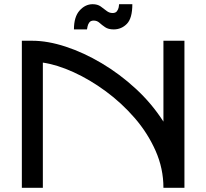

<svg xmlns="http://www.w3.org/2000/svg" viewBox="-20 -894 982 914"><path d="M184 0H84V-700H134Q207 -700 292.5 -672Q378 -644 464 -593Q550 -542 626.5 -471.5Q703 -401 758 -315V-700H858V0H758Q758 -92 720.5 -176.5Q683 -261 621 -332.5Q559 -404 483.5 -459.5Q408 -515 330 -550.5Q252 -586 184 -596ZM610 -874Q610 -807 584 -780.5Q558 -754 521 -754Q496 -754 480.5 -764.5Q465 -775 453.5 -785.5Q442 -796 426 -796Q412 -796 405.5 -787.5Q399 -779 397 -769Q395 -759 394 -754H332Q332 -814 359 -844Q386 -874 421 -874Q444 -874 459 -863.5Q474 -853 487 -842.5Q500 -832 516 -832Q530 -832 536.5 -840.5Q543 -849 545 -859Q547 -869 547 -874Z"/></svg>

Font: Bruno Ace SC
Style: Regular
Weight: 400
Version: Version 1.100; ttfautohint (v1.8.4.7-5d5b);gftools[0.9.27]